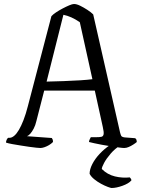

<svg xmlns="http://www.w3.org/2000/svg" viewBox="-20 -740 711 960"><path d="M182 0Q177 0 161.5 -1.5Q146 -3 125.5 -6Q105 -9 83 -12.5Q61 -16 41.5 -19.5Q22 -23 10 -27Q10 -34 13.5 -41.5Q17 -49 21 -51H28Q39 -51 51 -61Q63 -71 74.5 -90.5Q86 -110 97.5 -139.5Q109 -169 119 -208L237 -659Q245 -668 260 -678Q275 -688 293 -697.5Q311 -707 326.5 -713.5Q342 -720 350 -720Q363 -720 380.5 -711.5Q398 -703 416.5 -691Q435 -679 446 -668L580 -79Q583 -67 586 -61Q589 -55 603 -53L656 -49Q658 -47 660.5 -44.5Q663 -42 664 -30Q657 -24 646 -17Q635 -10 623.5 -5Q612 0 601 0Q593 0 575 -2.5Q557 -5 534.5 -8.5Q512 -12 490 -16Q468 -20 450.5 -24Q433 -28 425 -30Q425 -36 428.5 -43Q432 -50 434 -54H460Q478 -54 487 -56Q496 -58 498 -68.5Q500 -79 494 -105L454 -287H201L162 -135Q157 -113 148.5 -97Q140 -81 131.5 -71.5Q123 -62 115 -59L239 -50Q241 -48 243 -43Q245 -38 245 -30Q236 -21 225 -14.5Q214 -8 202.5 -4Q191 0 182 0ZM213 -332Q254 -333 298.5 -334.5Q343 -336 381.5 -338.5Q420 -341 442 -344L379 -629Q357 -644 337 -653Q317 -662 297 -666ZM538 200Q534 200 519 194.5Q504 189 485.5 179Q467 169 451 156Q435 143 428 129Q428 107 441.5 80.5Q455 54 478.5 29Q502 4 529 -14H583Q555 3 533.5 28Q512 53 500.5 74.5Q489 96 489 105Q517 133 554.5 142Q592 151 629 147Q631 149 634 153Q637 157 637 162Q623 178 592 189Q561 200 538 200Z"/></svg>

Font: Texturina Medium 12pt ExtraLight
Style: Regular
Weight: 250
Version: Version 1.002